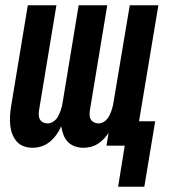

<svg xmlns="http://www.w3.org/2000/svg" viewBox="-20 -550 640 725"><path d="M426 155 451 0H382L390 -48Q382 -36 371.5 -25Q361 -14 349 -6.5Q337 1 323 4.5Q309 8 295 8Q278 8 262.5 2.5Q247 -3 236 -14.5Q225 -26 219.5 -41.5Q214 -57 211 -73Q204 -57 193.5 -42Q183 -27 168.5 -15Q154 -3 137 2.5Q120 8 103 8Q103 8 103 8Q103 8 103 8Q85 8 69 2Q53 -4 42.5 -16.5Q32 -29 26 -45Q20 -61 18.5 -78Q17 -95 18 -113Q19 -131 22 -149L85 -530H193L127 -131Q126 -122 126.5 -113.5Q127 -105 131.5 -98Q136 -91 143.5 -87.5Q151 -84 160 -84Q169 -84 177.5 -88.5Q186 -93 192 -100Q198 -107 202 -115.5Q206 -124 209 -132.5Q212 -141 214 -149.5Q216 -158 217 -166L277 -530H385L319 -131Q318 -122 318.5 -113.5Q319 -105 323.5 -98Q328 -91 336 -87.5Q344 -84 352 -84Q361 -84 369.5 -88.5Q378 -93 384 -100Q390 -107 394 -115.5Q398 -124 401 -132.5Q404 -141 406 -149.5Q408 -158 409 -166L470 -530H578L505 -92H566L525 155Z"/></svg>

Font: Iosevka Curly SmBdEx
Style: Italic
Weight: 600
Width: 7
Italic angle: -9°
Monospace: yes
Designer: Belleve Invis
Foundry: Belleve Invis
Version: Version 11.1.0; ttfautohint (v1.8.3)